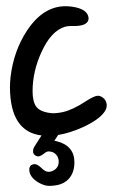

<svg xmlns="http://www.w3.org/2000/svg" viewBox="-20 -441 365 621"><path d="M12.2 -157.7Q12.2 -174.3 14.2 -192.9Q24.4 -276.4 66.9 -341.3Q119.1 -420.9 191.9 -420.9Q201.7 -420.9 212.9 -419.4Q264.6 -412.1 266.6 -381.8Q266.1 -358.4 225.1 -356.9H208.5Q199.2 -356.9 190.4 -354.5Q145.5 -341.3 114.3 -272.9Q85.4 -210 85.4 -146Q85.4 -113.3 96.7 -96.7Q109.9 -78.1 149.4 -74.7Q166.5 -74.7 183.6 -78.6Q214.8 -85.4 257.3 -113.3Q285.2 -131.3 296.4 -131.3Q303.2 -131.3 310.1 -127Q325.2 -117.2 325.2 -99.6Q325.2 -94.2 322.8 -87.9Q310.1 -59.1 251.5 -31.2Q207 -10.7 168 -4.4L155.8 14.2Q158.7 14.6 162.6 15.6Q220.7 29.8 220.7 84.5Q220.7 102.5 214.8 117.7Q197.3 160.2 139.2 160.2Q122.6 160.2 104.5 149.4Q74.7 131.8 74.7 106.9Q74.7 104.5 75.2 102.1Q78.6 89.8 92.8 89.8Q101.6 90.3 113.8 102.1Q126 114.7 136.7 114.7Q145 114.7 152.3 110.8Q169.9 101.6 169.9 81.5Q169.9 73.7 166.5 66.4Q157.2 48.8 136.7 48.8Q130.9 48.8 123 55.2Q110.8 64.9 103.5 64.9Q101.6 64.9 98.6 64Q86.9 59.6 86.9 48.3Q86.9 39.6 92.3 31.7L114.3 -2.9Q13.2 -15.1 12.2 -157.7Z"/></svg>

Font: Vibur
Style: Medium
Weight: 400
Version: Version 1.004